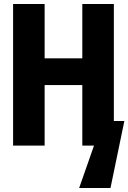

<svg xmlns="http://www.w3.org/2000/svg" viewBox="-20 -734 647 968"><path d="M46 0V-714H205V-440H395V-714H554V-124H607L537 214H379L454 0H395V-305H205V0Z"/></svg>

Font: Noto Sans Mono ExtraBold
Style: Regular
Weight: 800
Designer: Monotype Design Team
Foundry: Monotype Imaging Inc.
Version: Version 2.014